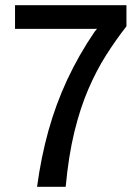

<svg xmlns="http://www.w3.org/2000/svg" viewBox="-20 -721 542 741"><path d="M123 0Q138.5 -114.5 167 -216.8Q195.5 -319 239.5 -413.5Q283.5 -508 345 -598.5L354.5 -610L339 -609.5H38V-701H468V-619.5Q427 -567 389.5 -508Q352 -449 320.8 -376.5Q289.5 -304 267 -211.8Q244.5 -119.5 233.5 0Z"/></svg>

Font: Expletus Sans Medium
Style: Regular
Weight: 500
Version: Version 7.500